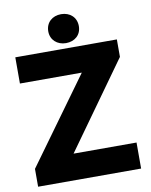

<svg xmlns="http://www.w3.org/2000/svg" viewBox="-96 -968 816 1039"><g transform="rotate(-10 311.5 -449.0)"><path d="M28 0H594V-143H248L586 -615V-711H28V-567H368L28 -98ZM228 -818C228 -771 264 -739 312 -739C361 -739 396 -770 396 -818C396 -866 361 -898 312 -898C264 -898 228 -867 228 -818Z"/></g></svg>

Font: Asimov Pro
Style: Ult
Weight: 900
Designer: Google
Version: Version 2.000980; 2014